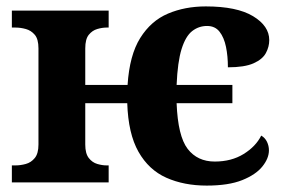

<svg xmlns="http://www.w3.org/2000/svg" viewBox="-20 -569 897 599"><path d="M625 10Q554 10 499 -14.5Q444 -39 412 -95.5Q380 -152 377 -247H246V-118Q246 -90 257 -76Q268 -62 283.5 -57.5Q299 -53 312 -53H319V0H17V-53H29Q44 -53 60.5 -57.5Q77 -62 88.5 -76Q100 -90 100 -118V-418Q100 -447 88.5 -460.5Q77 -474 60.5 -478.5Q44 -483 29 -483H17V-536H319V-483H312Q299 -483 283.5 -478.5Q268 -474 257 -460.5Q246 -447 246 -418V-304H378Q384 -397 417.5 -450.5Q451 -504 504 -526.5Q557 -549 622 -549Q719 -549 769.5 -518.5Q820 -488 820 -444Q820 -423 809.5 -403.5Q799 -384 771 -371.5Q743 -359 691 -359Q691 -394 685 -423Q679 -452 665 -470Q651 -488 626 -488Q600 -488 579.5 -472Q559 -456 546.5 -416Q534 -376 531 -304H705V-247H531Q535 -144 565.5 -104.5Q596 -65 650 -65Q702 -65 740 -88.5Q778 -112 795 -146Q807 -139 813 -126.5Q819 -114 819 -100Q819 -75 798.5 -49.5Q778 -24 735.5 -7Q693 10 625 10Z"/></svg>

Font: NotoSerif-Bold
Style: Regular
Weight: 700
Designer: Monotype Design Team
Foundry: Monotype Imaging Inc.
Version: Version 2.007; ttfautohint (v1.8) -l 8 -r 50 -G 200 -x 14 -D